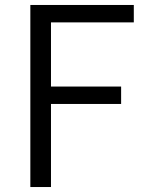

<svg xmlns="http://www.w3.org/2000/svg" viewBox="-20 -752 586 772"><path d="M102 0H185V-334H467V-404H185V-662H518V-732H102Z"/></svg>

Font: Noto Sans CJK HK DemiLight
Style: Regular
Weight: 350
Designer: Ryoko NISHIZUKA 西塚涼子 (kana, bopomofo & ideographs); Paul D. Hunt (Latin, Greek & Cyrillic); Sandoll Communications 산돌커뮤니
Foundry: Adobe
Version: Version 2.004;hotconv 1.0.118;makeotfexe 2.5.65603